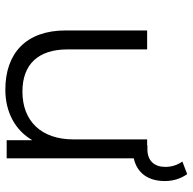

<svg xmlns="http://www.w3.org/2000/svg" viewBox="-21 -695 721 719"><g transform="rotate(90 339.5 -335.5)"><path d="M316 5C400 5 468 -32 505 -96V0H573V-476C628 -488 658 -530 658 -592C658 -624 649 -652 632 -676L585 -658C598 -639 605 -618 605 -594C605 -554 583 -527 539 -527H524V-526H502V-250C502 -130 434 -59 323 -59C222 -59 165 -117 165 -228V-526H94V-221C94 -73 179 5 316 5Z"/></g></svg>

Font: Malon Grotesk
Style: Regular
Weight: 400
Designer: Julieta Ulanovsky
Foundry: Julieta Ulanovsky
Version: Version 7.200